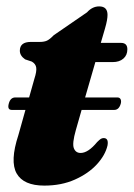

<svg xmlns="http://www.w3.org/2000/svg" viewBox="-20 -570 418 600"><path d="M7.5 -246.5Q12.5 -265.5 28 -265.5H71L87.5 -324Q95 -347 93.2 -358.8Q91.5 -370.5 79.5 -377.5L58.5 -384.5Q42 -396 42 -411.5Q42 -439 76.5 -439H104.5Q118 -439 126.8 -443Q135.5 -447 148 -460L252 -531.5Q268.5 -550 290 -550Q316 -550 316 -523.5Q316 -516 314.2 -506Q312.5 -496 308 -480.5L295 -436H358Q378 -436 378 -416Q378 -397.5 365.5 -386.8Q353 -376 332.5 -376H278L246 -265.5H346.5Q354 -265.5 356.8 -260Q359.5 -254.5 357.5 -246.5Q352 -226.5 337 -226.5H235L217 -163.5Q205 -121.5 210.8 -106.8Q216.5 -92 232 -92Q255.5 -92 283.5 -126Q291 -133.5 295 -136Q299 -138.5 304 -138.5Q320 -138.5 316 -115.5Q309 -85 282.5 -56.2Q256 -27.5 214 -8.8Q172 10 118.5 10Q53.5 10 32 -28Q10.5 -66 37.5 -148L59.5 -226.5H17Q2 -226.5 7.5 -246.5Z"/></svg>

Font: Fraunces 144pt S050 Black
Style: Italic
Weight: 900
Italic angle: -16°
Version: Version 1.000; ttfautohint (v1.8.3)